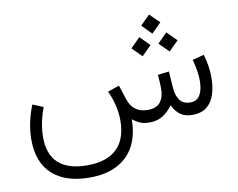

<svg xmlns="http://www.w3.org/2000/svg" viewBox="-90 -737 1378 1111"><g transform="rotate(-10 599.5 -181.0)"><path d="M795.9 -560.1 851.6 -615.7 908.2 -560.1 851.6 -503.4ZM876 -440.4 932.1 -496.6 988.3 -440.4 932.1 -384.3ZM717.3 -440.4 773.4 -496.6 829.6 -440.4 773.4 -384.3ZM747.6 0Q712.9 0 690.4 -10Q668 -20 648.4 -36.1Q646.5 106.4 568.1 180.2Q489.7 253.9 352.1 253.9Q210 253.9 132.6 183.8Q55.2 113.8 55.2 -20Q55.2 -117.7 96.2 -220.2L158.2 -194.8Q124.5 -103.5 124.5 -22.5Q124.5 181.6 350.6 181.6Q462.4 181.6 522 126Q581.5 70.3 582 -41.5Q582 -127.9 541 -217.3L608.9 -240.7L635.3 -158.7Q662.1 -73.7 748.5 -73.2Q800.3 -73.2 823.2 -102.3Q846.2 -131.3 846.2 -182.6Q846.2 -205.6 841.8 -263.2L907.7 -271L915 -168.5Q917.5 -129.9 937.5 -101.6Q957.5 -73.2 999.5 -73.2Q1037.6 -73.2 1056.2 -103.8Q1074.7 -134.3 1074.7 -189Q1074.7 -239.3 1055.2 -313L1123 -331.1Q1144 -261.2 1144 -196.3Q1144 -141.1 1130.1 -96.7Q1116.2 -52.2 1084.5 -26.4Q1052.7 -0.5 1000 0Q954.6 0 927.7 -20.3Q900.9 -40.5 883.3 -76.7Q857.4 -41 825.2 -20.5Q793 0 747.6 0Z"/></g></svg>

Font: Vazir Light FD-WOL
Style: Light-FD-WOL
Weight: 300
Designer: Saber Rastikerdar
Foundry: Saber Rastikerdar
Version: Version 30.1.0